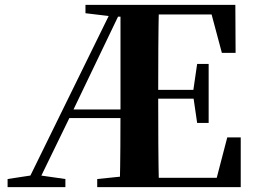

<svg xmlns="http://www.w3.org/2000/svg" viewBox="-20 -764 1044 784"><path d="M469 0Q471 -83 471.5 -166Q472 -249 472 -324V-744H629Q627 -658 626.5 -569.5Q626 -481 626 -389V-360Q626 -265 626.5 -176Q627 -87 629 0ZM11 0V-33L116 -49H135L247 -33V0ZM785 -262 769 -372V-393L785 -503H832V-262ZM886 -548 844 -705H549V-744H941L942 -548ZM549 0V-38H865L908 -203H963V0ZM329 -710V-744H549V-696H446ZM377 0V-33L533 -49H549V0ZM81 0 446 -744H485L272 -300L126 0ZM243 -282 256 -317H550V-282ZM549 -361V-397H796V-361Z"/></svg>

Font: Noto Serif JP ExtraLight ExtraBold
Style: Regular
Weight: 800
Version: Version 2.003-H1;hotconv 1.1.1;makeotfexe 2.6.0